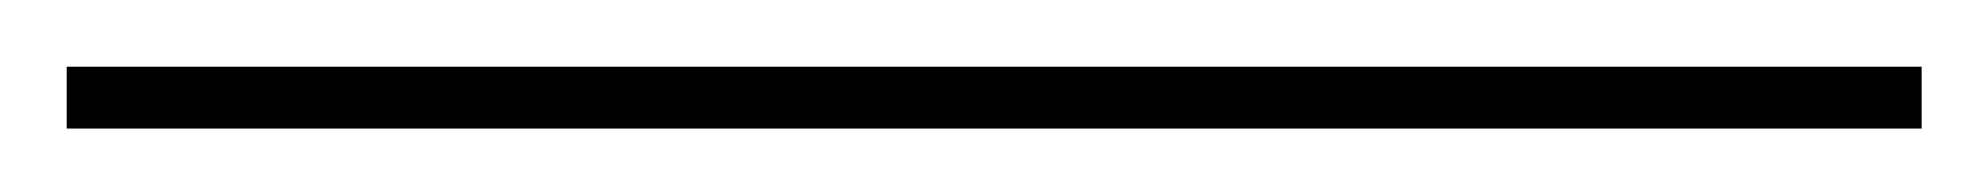

<svg xmlns="http://www.w3.org/2000/svg" viewBox="-26 120 610 59"><path d="M-5.5 140.5V159.5H564.5V140.5Z"/></svg>

Font: Bodoni* 11
Style: Regular
Weight: 400
Version: Version 2.3